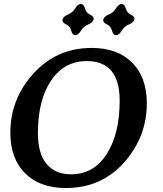

<svg xmlns="http://www.w3.org/2000/svg" viewBox="-20 -947 827 977"><path d="M314.9 9.8Q183.6 9.8 108.2 -64.7Q32.7 -139.2 32.7 -271.5Q32.7 -443.4 150.6 -573.2Q268.6 -703.1 446.8 -703.1Q578.1 -703.1 652.6 -628.2Q727.1 -553.2 727.1 -421.4Q727.1 -250.5 611.6 -120.4Q496.1 9.8 314.9 9.8ZM342.3 -60.1Q456.1 -60.1 522.5 -162.4Q588.9 -264.6 588.9 -436Q588.9 -636.2 421.4 -636.2Q307.1 -636.2 240 -537.1Q172.9 -438 172.9 -269.5Q172.9 -167 216.3 -113.5Q259.8 -60.1 342.3 -60.1ZM363.3 -767.6Q347.7 -769 342.3 -791.3Q336.9 -813.5 317.1 -822.5Q297.4 -831.5 297.4 -845.2Q301.8 -863.3 325.4 -872.8Q349.1 -882.3 362.3 -904.1Q375.5 -925.8 391.1 -927.2Q406.7 -925.8 412.4 -904.1Q418 -882.3 437.5 -873Q457 -863.8 457 -850.6Q452.6 -832 429.2 -822.8Q405.8 -813.5 392.3 -791.3Q378.9 -769 363.3 -767.6ZM570.8 -767.6Q555.2 -769 549.8 -791.3Q544.4 -813.5 524.7 -822.5Q504.9 -831.5 504.9 -845.2Q509.3 -863.3 533 -872.8Q556.6 -882.3 569.8 -904.1Q583 -925.8 598.6 -927.2Q614.3 -925.8 619.9 -904.1Q625.5 -882.3 645 -873Q664.6 -863.8 664.6 -850.6Q660.2 -832 636.7 -822.8Q613.3 -813.5 599.9 -791.3Q586.4 -769 570.8 -767.6Z"/></svg>

Font: Kelvinch
Style: Bold Italic
Weight: 700
Italic angle: -10°
Designer: Paul James Miller
Foundry: High-Logic / Made with FontCreator
Version: Version 3.30 September 23, 2016